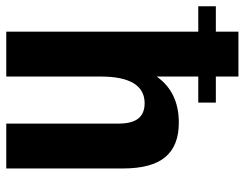

<svg xmlns="http://www.w3.org/2000/svg" viewBox="-124 -676 780 612"><g transform="rotate(90 266.0 -370.0)"><path d="M354 -357Q354 -400 338 -420.5Q322 -441 289 -441Q247 -441 225.5 -406Q204 -371 204 -301L156 -230V-279Q156 -413 205.5 -481.5Q255 -550 351 -550Q425 -550 461 -506.5Q497 -463 497 -372V0H354ZM61 -740H204V-381V0H61ZM287 -668V-612H-20V-668Z"/></g></svg>

Font: Pathway Extreme Condensed
Style: Bold
Weight: 700
Width: 3
Version: Version 1.001;gftools[0.9.26]